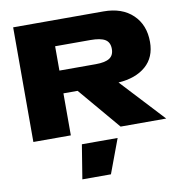

<svg xmlns="http://www.w3.org/2000/svg" viewBox="-106 -847 1159 1237"><g transform="rotate(-10 473.0 -229.0)"><path d="M63 0V-750H653.8Q774.9 -750 845 -683.1Q915 -616.2 915 -504.9Q915 -403.8 849.1 -346.7Q783.2 -289.6 669.9 -282.2L932.1 0H633.8L400.9 -274.9H308.1V0ZM545.9 -423.8Q607.4 -423.8 636.2 -442.4Q665 -460.9 665 -502.9Q665 -546.4 635 -564.7Q605 -583 539.1 -583H308.1V-423.8ZM368.2 68.8H602.1L519 292H332Z"/></g></svg>

Font: Mattone
Style: Bold
Weight: 700
Width: 6
Designer: Nunzio Mazzaferro
Foundry: Collletttivo
Version: Version 2.000;Glyphs 3.2 (3217)